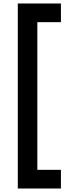

<svg xmlns="http://www.w3.org/2000/svg" viewBox="-20 -840 392 1100"><path d="M82 240V-820H329V-713H194V133H329V240Z"/></svg>

Font: Tilda Sans Bold
Style: Regular
Weight: 700
Designer: ParaType Ltd
Foundry: ParaType Ltd
Version: Version 1.009